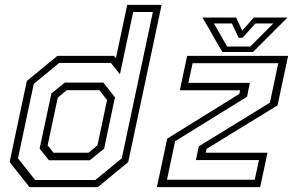

<svg xmlns="http://www.w3.org/2000/svg" viewBox="-20 -770 1206 790"><path d="M382.5 0H101.5L19.5 -103L90.5 -437L216 -540H449L457 -530.5L503.5 -750H645L507.5 -103ZM349.5 -110.5H181.5L143 -158.5L191.5 -385.5L246.5 -430H405.5L453 -369.5L408.5 -158.5ZM344 -141.5 381 -172 420.5 -358.5 389 -399H254.5L217.5 -368L176 -172L200 -141.5ZM372.5 -29.5 481 -118.5 609 -720.5H528L473.5 -464.5L436.5 -511H223.5L119 -425L54 -118.5L124.5 -29.5ZM667 -30.5H1028L1045.5 -111.5H786L798 -168L1090.5 -347.5L1125 -510H772.5L755 -429H1008L996.5 -372L700.5 -189ZM625.5 0 668 -199.5 964.5 -383.5 968 -398.5H720L750 -540H1165.5L1122 -336.5L830 -157.5L826.5 -141.5H1080.5L1050.5 0ZM895 -556 813 -698H951.5L976.5 -644L1024.5 -698H1163L1021 -556ZM914.5 -578.5H1010L1104.5 -673.5H1031L978 -614.5H962L934 -673.5H860.5Z"/></svg>

Font: Tourney Thin Light
Style: Italic
Weight: 300
Italic angle: -12°
Version: Version 1.015